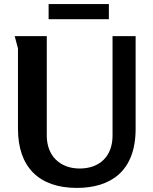

<svg xmlns="http://www.w3.org/2000/svg" viewBox="-20 -909 747 940"><path d="M218 -889V-815H513V-889ZM209 -732H52L68 -672V-278C68 -92 170 11 356 11C519 11 644 -68 644 -278V-732H531V-245C531 -145 469 -84 370 -84C273 -84 209 -147 209 -245Z"/></svg>

Font: Rosario
Style: Bold
Weight: 700
Designer: Hector Gatti
Foundry: Omnibus Type
Version: Version 1.100